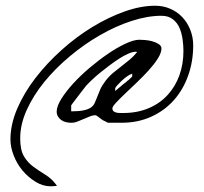

<svg xmlns="http://www.w3.org/2000/svg" viewBox="-20 -651 714 673"><path d="M16.6 -162.1Q16.6 -214.8 40.5 -270.5Q64.5 -326.2 104.5 -377.9Q144.5 -429.7 196.3 -476.1Q248 -522.5 304.2 -556.6Q360.4 -590.8 417 -610.8Q473.6 -630.9 523.4 -630.9Q552.7 -630.9 577.1 -620.1Q601.6 -609.4 619.1 -590.8Q636.7 -572.3 647 -546.4Q657.2 -520.5 657.2 -492.2Q657.2 -435.5 639.6 -386.2Q622.1 -336.9 589.8 -300.3Q557.6 -263.7 510.7 -242.2Q463.9 -220.7 405.3 -220.7Q402.3 -220.7 396 -220.7Q389.6 -220.7 381.8 -220.7Q374 -220.7 367.7 -220.7Q361.3 -220.7 358.4 -220.7Q355.5 -222.7 349.1 -225.6Q342.8 -228.5 340.8 -229.5Q339.8 -230.5 335.9 -232.9Q332 -235.4 328.1 -238.8Q324.2 -242.2 320.3 -244.6Q316.4 -247.1 315.4 -247.1Q304.7 -247.1 294.4 -242.7Q284.2 -238.3 273.4 -233.9Q262.7 -229.5 252 -225.1Q241.2 -220.7 229.5 -220.7Q220.7 -220.7 211.9 -222.7Q203.1 -224.6 195.8 -229.5Q188.5 -234.4 183.6 -242.2Q178.7 -250 178.7 -259.8Q178.7 -278.3 194.8 -304.2Q210.9 -330.1 236.3 -357.9Q261.7 -385.7 293.9 -413.1Q326.2 -440.4 358.4 -462.4Q390.6 -484.4 419.9 -498Q449.2 -511.7 468.8 -511.7Q475.6 -511.7 488.3 -510.7Q501 -509.8 513.7 -506.3Q526.4 -502.9 536.1 -496.6Q545.9 -490.2 545.9 -481.4Q545.9 -465.8 533.2 -445.8Q520.5 -425.8 501.5 -404.8Q482.4 -383.8 460 -362.3Q437.5 -340.8 418.5 -322.8Q399.4 -304.7 386.7 -291Q374 -277.3 374 -271.5Q374 -264.6 377.9 -261.2Q381.8 -257.8 388.2 -256.3Q394.5 -254.9 401.4 -254.9Q408.2 -254.9 412.1 -254.9Q460.9 -254.9 500.5 -271.5Q540 -288.1 567.4 -317.9Q594.7 -347.7 608.9 -387.2Q623 -426.8 623 -472.7Q623 -490.2 620.1 -512.2Q617.2 -534.2 609.4 -552.7Q601.6 -571.3 585.9 -583.5Q570.3 -595.7 545.9 -595.7Q497.1 -595.7 441.4 -577.6Q385.7 -559.6 330.6 -527.8Q275.4 -496.1 224.6 -453.6Q173.8 -411.1 135.3 -363.8Q96.7 -316.4 73.7 -265.6Q50.8 -214.8 50.8 -166Q50.8 -125 64 -103Q77.1 -81.1 97.2 -66.4Q117.2 -51.8 139.6 -38.1Q162.1 -24.4 179.7 0Q176.8 1 168.5 1.5Q160.2 2 157.2 2Q129.9 2 104 -14.2Q78.1 -30.3 58.6 -53.7Q39.1 -77.1 27.8 -106.4Q16.6 -135.7 16.6 -162.1ZM456.1 -469.7Q445.3 -469.7 429.7 -462.9Q414.1 -456.1 397.5 -445.3Q380.9 -434.6 363.3 -421.4Q345.7 -408.2 329.6 -395Q313.5 -381.8 300.8 -369.6Q288.1 -357.4 281.2 -349.6Q275.4 -342.8 267.1 -331.5Q258.8 -320.3 250 -309.1Q241.2 -297.9 235.4 -290Q229.5 -282.2 229.5 -281.2V-260.7Q256.8 -260.7 272.9 -264.2Q289.1 -267.6 298.3 -273.9Q307.6 -280.3 312 -290Q316.4 -299.8 320.8 -311.5Q325.2 -323.2 331.1 -336.9Q336.9 -350.6 349.6 -367.2Q362.3 -383.8 377 -396Q391.6 -408.2 405.8 -418.9Q419.9 -429.7 434.1 -441.4Q448.2 -453.1 460.9 -468.8Q460 -468.8 458.5 -469.2Q457 -469.7 456.1 -469.7ZM443.4 -392.6Q435.5 -390.6 425.3 -383.3Q415 -376 405.8 -367.2Q396.5 -358.4 390.1 -351.1Q383.8 -343.8 383.8 -340.8V-332Q386.7 -335 392.6 -339.4Q398.4 -343.8 404.8 -349.6Q411.1 -355.5 417.5 -359.9Q423.8 -364.3 425.8 -367.2Q429.7 -369.1 436 -375.5Q442.4 -381.8 443.4 -382.8V-384.8Q443.4 -385.7 443.4 -386.2Q443.4 -386.7 443.4 -387.7Q443.4 -387.7 443.4 -389.6Q443.4 -391.6 443.4 -392.6Z"/></svg>

Font: Zeyada
Style: Regular
Weight: 400
Version: Version 1.002 2010